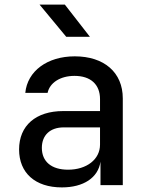

<svg xmlns="http://www.w3.org/2000/svg" viewBox="-20 -805 640 835"><path d="M262 -785H152L268 -645H371ZM305 -560C186 -560 99 -496 90 -401H187C196 -445 242 -475 304 -475C374 -475 415 -438 415 -374V-322H255C136 -322 63 -259 63 -155C63 -53 133 10 249 10C343 10 407 -32 417 -102V0H514V-377C514 -490 433 -560 305 -560ZM276 -67C204 -67 162 -102 162 -162C162 -217 198 -251 257 -251H415V-176C415 -112 357 -67 276 -67Z"/></svg>

Font: Tekne LDO Medium
Style: Regular
Weight: 500
Monospace: yes
Designer: Alessio Laiso, Mario Rullo, Paolo Rosset
Foundry: Alessio Laiso
Version: Version 1.000;hotconv 1.0.109;makeotfexe 2.5.65596